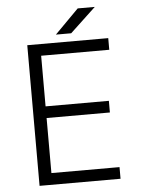

<svg xmlns="http://www.w3.org/2000/svg" viewBox="-58 -906 709 952"><g transform="rotate(-5 296.5 -430.0)"><path d="M100 0V-700H503V-642H164V-390H479V-332H164V-58H503V0ZM246 -740 365 -860H450L322 -740Z"/></g></svg>

Font: Figtree Light Light
Style: Regular
Weight: 300
Version: Version 2.001;gftools[0.9.30]